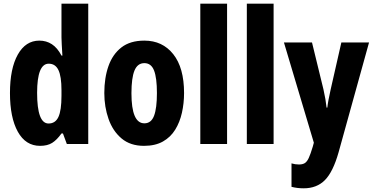

<svg xmlns="http://www.w3.org/2000/svg" viewBox="-20 -780 2022 1040"><path d="M197 10Q119 10 76.5 -66.5Q34 -143 34 -276Q34 -409 76.5 -484.5Q119 -560 193 -560Q231 -560 261 -540.5Q291 -521 313 -479H318Q316 -513 314.5 -538Q313 -563 313 -578V-760H458V0H342L321 -57H313Q288 -22 262.5 -6Q237 10 197 10ZM243 -111Q280 -111 296.5 -146.5Q313 -182 313 -261V-292Q313 -366 296.5 -400.5Q280 -435 244 -435Q181 -435 181 -277Q181 -111 243 -111Z M977 -276Q977 -221 965.5 -169.5Q954 -118 929 -77.5Q904 -37 862.5 -13.5Q821 10 760 10Q686 10 638.5 -30Q591 -70 568 -135.5Q545 -201 545 -276Q545 -358 567.5 -422Q590 -486 637.5 -523Q685 -560 762 -560Q860 -560 918.5 -486.5Q977 -413 977 -276ZM692 -275Q692 -112 762 -112Q799 -112 814.5 -153Q830 -194 830 -276Q830 -358 814.5 -398Q799 -438 762 -438Q725 -438 708.5 -398Q692 -358 692 -275Z M1210 0H1065V-760H1210Z M1462 0H1317V-760H1462Z M1518 -550H1670L1732 -296Q1738 -270 1742.5 -243.5Q1747 -217 1749 -197H1753Q1755 -216 1759.5 -239.5Q1764 -263 1771 -295L1829 -550H1979L1814 45Q1784 151 1740 195.5Q1696 240 1625 240Q1607 240 1591 238Q1575 236 1559 232V105Q1579 111 1599 111Q1619 111 1631 103.5Q1643 96 1652.5 75.5Q1662 55 1674 15L1680 -7Z"/></svg>

Font: Noto Sans Lao Looped ExtraCondensed ExtraBold
Style: Regular
Weight: 800
Width: 2
Designer: Mark Frömberg, Ben Mitchell
Foundry: The Fontpad Ltd
Version: Version 1.002; ttfautohint (v1.8.4.7-5d5b)